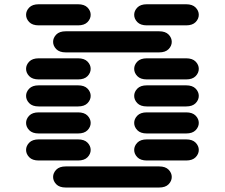

<svg xmlns="http://www.w3.org/2000/svg" viewBox="-20 -881 1040 888"><path d="M284.2 -13.7Q254.9 -13.7 240.2 -28.8Q225.6 -43.9 225.6 -62.5Q225.6 -81.1 240.2 -96.2Q254.9 -111.3 284.2 -111.3H715.8Q745.1 -111.3 759.8 -96.2Q774.4 -81.1 774.4 -62.5Q774.4 -43.9 759.8 -28.8Q745.1 -13.7 715.8 -13.7ZM159.2 -138.7Q129.9 -138.7 115.2 -153.8Q100.6 -168.9 100.6 -187.5Q100.6 -206.1 115.2 -221.2Q129.9 -236.3 159.2 -236.3H340.8Q370.1 -236.3 384.8 -221.2Q399.4 -206.1 399.4 -187.5Q399.4 -168.9 384.8 -153.8Q370.1 -138.7 340.8 -138.7ZM659.2 -138.7Q629.9 -138.7 615.2 -153.8Q600.6 -168.9 600.6 -187.5Q600.6 -206.1 615.2 -221.2Q629.9 -236.3 659.2 -236.3H840.8Q870.1 -236.3 884.8 -221.2Q899.4 -206.1 899.4 -187.5Q899.4 -168.9 884.8 -153.8Q870.1 -138.7 840.8 -138.7ZM159.2 -263.7Q129.9 -263.7 115.2 -278.8Q100.6 -293.9 100.6 -312.5Q100.6 -331.1 115.2 -346.2Q129.9 -361.3 159.2 -361.3H340.8Q370.1 -361.3 384.8 -346.2Q399.4 -331.1 399.4 -312.5Q399.4 -293.9 384.8 -278.8Q370.1 -263.7 340.8 -263.7ZM659.2 -263.7Q629.9 -263.7 615.2 -278.8Q600.6 -293.9 600.6 -312.5Q600.6 -331.1 615.2 -346.2Q629.9 -361.3 659.2 -361.3H840.8Q870.1 -361.3 884.8 -346.2Q899.4 -331.1 899.4 -312.5Q899.4 -293.9 884.8 -278.8Q870.1 -263.7 840.8 -263.7ZM159.2 -388.7Q129.9 -388.7 115.2 -403.8Q100.6 -418.9 100.6 -437.5Q100.6 -456.1 115.2 -471.2Q129.9 -486.3 159.2 -486.3H340.8Q370.1 -486.3 384.8 -471.2Q399.4 -456.1 399.4 -437.5Q399.4 -418.9 384.8 -403.8Q370.1 -388.7 340.8 -388.7ZM659.2 -388.7Q629.9 -388.7 615.2 -403.8Q600.6 -418.9 600.6 -437.5Q600.6 -456.1 615.2 -471.2Q629.9 -486.3 659.2 -486.3H840.8Q870.1 -486.3 884.8 -471.2Q899.4 -456.1 899.4 -437.5Q899.4 -418.9 884.8 -403.8Q870.1 -388.7 840.8 -388.7ZM159.2 -513.7Q129.9 -513.7 115.2 -528.8Q100.6 -543.9 100.6 -562.5Q100.6 -581.1 115.2 -596.2Q129.9 -611.3 159.2 -611.3H340.8Q370.1 -611.3 384.8 -596.2Q399.4 -581.1 399.4 -562.5Q399.4 -543.9 384.8 -528.8Q370.1 -513.7 340.8 -513.7ZM659.2 -513.7Q629.9 -513.7 615.2 -528.8Q600.6 -543.9 600.6 -562.5Q600.6 -581.1 615.2 -596.2Q629.9 -611.3 659.2 -611.3H840.8Q870.1 -611.3 884.8 -596.2Q899.4 -581.1 899.4 -562.5Q899.4 -543.9 884.8 -528.8Q870.1 -513.7 840.8 -513.7ZM284.2 -638.7Q254.9 -638.7 240.2 -653.8Q225.6 -668.9 225.6 -687.5Q225.6 -706.1 240.2 -721.2Q254.9 -736.3 284.2 -736.3H715.8Q745.1 -736.3 759.8 -721.2Q774.4 -706.1 774.4 -687.5Q774.4 -668.9 759.8 -653.8Q745.1 -638.7 715.8 -638.7ZM159.2 -763.7Q129.9 -763.7 115.2 -778.8Q100.6 -793.9 100.6 -812.5Q100.6 -831.1 115.2 -846.2Q129.9 -861.3 159.2 -861.3H340.8Q370.1 -861.3 384.8 -846.2Q399.4 -831.1 399.4 -812.5Q399.4 -793.9 384.8 -778.8Q370.1 -763.7 340.8 -763.7ZM659.2 -763.7Q629.9 -763.7 615.2 -778.8Q600.6 -793.9 600.6 -812.5Q600.6 -831.1 615.2 -846.2Q629.9 -861.3 659.2 -861.3H840.8Q870.1 -861.3 884.8 -846.2Q899.4 -831.1 899.4 -812.5Q899.4 -793.9 884.8 -778.8Q870.1 -763.7 840.8 -763.7Z"/></svg>

Font: Sixtyfour Normal
Style: Regular
Weight: 400
Monospace: yes
Designer: Jens Kutilek
Foundry: Jens Kutilek
Version: Version 2.000